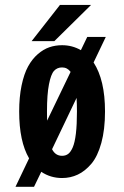

<svg xmlns="http://www.w3.org/2000/svg" viewBox="-20 -690 490 756"><path d="M104.5 -528 216 -670.5H338.5L194 -528ZM224.5 11Q179 11 142.5 -13.5L114 45.5H41L94.5 -66.5Q55.5 -133 55.5 -251Q55.5 -308 65 -353.5Q74.5 -399 90.5 -428.2Q106.5 -457.5 128.8 -476.8Q151 -496 174.5 -504Q198 -512 224.5 -512Q264.5 -512 298.5 -492.5L323.5 -544.5H396.5L348.5 -444Q393.5 -375 393.5 -251Q393.5 -180 379 -127.2Q364.5 -74.5 339.8 -45.2Q315 -16 286.2 -2.5Q257.5 11 224.5 11ZM165 -251Q165 -244 165.2 -232Q165.5 -220 165.5 -215L258 -407Q245 -424.5 224.5 -424.5Q205 -424.5 192.8 -411Q180.5 -397.5 172.8 -358Q165 -318.5 165 -251ZM224.5 -76.5Q238.5 -76.5 248.5 -84Q258.5 -91.5 266.5 -110Q274.5 -128.5 278.8 -163.8Q283 -199 283 -251Q283 -280.5 281.5 -304.5L185 -102.5Q198 -76.5 224.5 -76.5Z"/></svg>

Font: League Mono Condensed Medium
Style: Regular
Weight: 500
Width: 1
Designer: Tyler Finck
Foundry: The League of Moveable Type / Tyler Finck
Version: Version 2.210